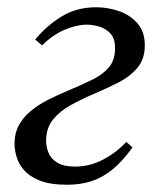

<svg xmlns="http://www.w3.org/2000/svg" viewBox="-20 -499 439 529"><path d="M165 10Q118 10 89.5 -1.5Q61 -13 46 -30.5Q31 -48 25.5 -67.5Q20 -87 20 -102Q20 -132 32 -154Q44 -176 64.5 -193Q85 -210 110.5 -223Q136 -236 162 -247Q203 -264 233.5 -279Q264 -294 280.5 -314Q297 -334 297 -366Q297 -394 283 -408Q269 -422 251 -426.5Q233 -431 220 -431Q191 -431 158 -417Q125 -403 96 -374L77 -390Q108 -428 149.5 -453.5Q191 -479 245 -479Q277 -479 307.5 -468.5Q338 -458 358.5 -435Q379 -412 379 -374Q379 -336 358 -311.5Q337 -287 305 -271Q273 -255 238 -240Q205 -226 175 -209.5Q145 -193 126 -169.5Q107 -146 107 -111Q107 -95 113.5 -78.5Q120 -62 137.5 -51Q155 -40 187 -40Q227 -40 263.5 -59Q300 -78 328 -108L345 -93Q318 -55 290.5 -32.5Q263 -10 232.5 0Q202 10 165 10Z"/></svg>

Font: STIX Two Text
Style: Italic
Weight: 400
Italic angle: -12°
Designer: Ross Mills, John Hudson & Paul Hanslow, Tiro Typeworks Ltd; with prior portions MicroPress Inc. and Coen Hoffman, Elsevi
Foundry: Tiro Typeworks Ltd
Version: Version 2.13 b171